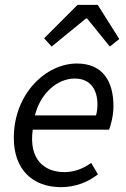

<svg xmlns="http://www.w3.org/2000/svg" viewBox="-20 -760 521 792"><path d="M232 12C294 12 346 -11 384 -41L356 -88C326 -66 288 -50 246 -50C163 -50 98 -102 115 -225H430C437 -243 448 -283 448 -322C448 -422 406 -498 297 -498C170 -498 37 -374 37 -191C37 -61 114 12 232 12ZM124 -284C147 -376 217 -436 288 -436C358 -436 382 -384 382 -329C382 -312 380 -298 376 -284ZM193 -568 335 -684H339L433 -568L472 -599L383 -740H300L162 -602Z"/></svg>

Font: Source Sans Pro
Style: Italic
Weight: 400
Italic angle: -11°
Designer: Paul D. Hunt
Foundry: Adobe Systems Incorporated
Version: Version 3.006;hotconv 1.0.111;makeotfexe 2.5.65597